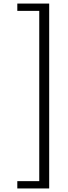

<svg xmlns="http://www.w3.org/2000/svg" viewBox="-20 -790 383 1077"><path d="M77.1 267.1V226.1H200.2V-729H77.1V-770H255.9V267.1Z"/></svg>

Font: Junction Light
Style: Regular
Weight: 300
Designer: Caroline Hadilaksono
Foundry: Caroline Hadilaksono
Version: Version 1.002